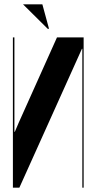

<svg xmlns="http://www.w3.org/2000/svg" viewBox="-20 -873 449 893"><path d="M245 -699 66 -300 49 -260H47V-300V-699H40V0H70L343 -606L361 -646H363V-606V0H369V-699ZM202 -739 87 -853H177L208 -739Z"/></svg>

Font: Moniqa Black
Style: Regular
Weight: 900
Designer: Rajesh Rajput
Foundry: Rajesh Rajput
Version: Version 1.000